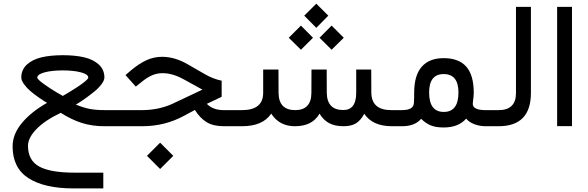

<svg xmlns="http://www.w3.org/2000/svg" viewBox="-20 -689 3212 1048"><path d="M322.8 -165.5Q324.7 -166.5 327.6 -168.2Q330.6 -169.9 340.1 -175.5Q349.6 -181.2 358.9 -186.8Q368.2 -192.4 380.6 -200.2Q393.1 -208 403.8 -215.1Q414.6 -222.2 425.5 -230.2Q436.5 -238.3 444.3 -244.6Q452.1 -251 457 -256.6Q461.9 -262.2 461.9 -265.6Q461.9 -283.2 422.4 -293.9Q382.8 -304.7 322.3 -304.7Q262.2 -304.7 222.9 -293.9Q183.6 -283.2 183.6 -265.6Q183.6 -256.3 218.3 -231.2Q252.9 -206.1 288.1 -185.5ZM236.8 -127.4Q231 -130.9 221.4 -136.7Q211.9 -142.6 187.7 -159.7Q163.6 -176.8 145 -192.6Q126.5 -208.5 111.3 -229.2Q96.2 -250 96.2 -266.1Q96.2 -308.6 127 -336.7Q157.7 -364.7 206.8 -376.2Q255.9 -387.7 323.2 -387.7Q390.1 -387.7 439.5 -376.2Q488.8 -364.7 519.3 -336.7Q549.8 -308.6 549.8 -266.1Q549.8 -250 533.7 -228.8Q517.6 -207.5 494.6 -189Q471.7 -170.4 449 -154.1Q426.3 -137.7 410.2 -127.9L394 -118.2Q434.6 -101.6 468.3 -94.7Q502 -87.9 555.2 -87.9H600.6Q611.8 -87.9 611.8 -47.4V-42Q611.8 0 600.6 0H549.8Q482.9 0 426.8 -17.8Q370.6 -35.6 311.5 -73.2Q223.1 -30.8 178 16.6Q132.8 64 132.8 106.4Q132.8 186 193.6 219.7Q254.4 253.4 386.7 253.4H543.9V339.4H380.9Q222.7 339.4 135.7 283.7Q48.8 228 48.8 109.9Q48.8 43 100.1 -18.3Q151.4 -79.6 236.8 -127.4Z M782.2 161.6 854 89.8 925.8 161.6 854 233.4ZM595.7 -87.9H754.4Q857.4 -87.9 942.9 -132.8L1085 -199.7L985.8 -254.4Q922.9 -289.6 868.2 -289.6Q837.4 -289.6 811.8 -278.8Q786.1 -268.1 755.9 -244.1L721.2 -216.3L665 -279.3L694.8 -304.7Q740.2 -342.8 780.3 -360.8Q820.3 -378.9 865.2 -378.9Q934.1 -378.9 1004.9 -337.9L1097.2 -284.7Q1142.6 -258.3 1189.9 -248.5V-160.6L1109.9 -122.6L1108.9 -122.1Q1143.1 -87.9 1200.2 -87.9H1259.3Q1270.5 -87.9 1270.5 -47.4V-42Q1270.5 0 1259.3 0H1201.7Q1143.1 0 1106.7 -22.9Q1070.3 -45.9 1043.9 -88.9L985.8 -57.6Q880.9 0 755.4 0H595.7Q583.5 0 583.5 -42V-47.4Q583.5 -87.9 595.7 -87.9Z M1640.6 -603.5 1706.5 -668.9 1772 -603.5 1706.5 -537.1ZM1724.1 -482.9 1790 -549.3 1856.4 -482.9 1790 -417.5ZM1556.2 -482.9 1622.6 -549.3 1688.5 -482.9 1622.6 -417.5ZM1855 0Q1808.1 0 1776.6 -16.8Q1745.1 -33.7 1724.1 -68.8Q1685.5 0 1589.8 0Q1504.9 0 1460.4 -68.8Q1414.6 0 1300.3 0H1254.4Q1242.2 0 1242.2 -42V-47.4Q1242.2 -87.9 1254.4 -87.9H1300.8Q1416.5 -87.9 1416.5 -182.6V-309.6H1500L1500.5 -181.6Q1501.5 -87.9 1591.8 -87.9Q1613.3 -87.9 1629.6 -93.8Q1646 -99.6 1657.2 -111.6Q1668.5 -123.5 1674.1 -141.1Q1679.7 -158.7 1679.7 -182.1L1680.2 -309.6H1763.2L1763.7 -183.1Q1764.6 -88.4 1853.5 -88.4Q1924.3 -88.4 1924.3 -182.1V-309.6H2006.3L2006.8 -183.6Q2007.8 -87.9 2115.7 -87.9H2129.4Q2140.6 -87.9 2140.6 -47.4V-42Q2140.6 0 2129.4 0H2119.6Q2013.7 0 1968.3 -67.9Q1948.7 -31.7 1923.1 -15.9Q1897.5 0 1855 0Z M2124 -87.9H2172.9Q2206.1 -87.9 2221.9 -97.4Q2237.8 -106.9 2239.3 -127Q2240.7 -149.4 2240.7 -183.1Q2240.7 -277.8 2282 -324.7Q2323.2 -371.6 2401.4 -371.6Q2484.4 -371.6 2525.1 -325.2Q2565.9 -278.8 2565.9 -182.1Q2565.9 -172.9 2564.5 -159.7Q2563 -146.5 2561.8 -136Q2560.5 -125.5 2560.5 -122.6Q2560.5 -87.9 2630.4 -87.9H2647Q2658.2 -87.9 2658.2 -47.4V-42Q2658.2 0 2647 0H2631.3Q2599.1 0 2570.1 -10.7Q2541 -21.5 2524.4 -41.5Q2482.9 6.8 2401.4 6.8Q2359.4 6.8 2331.5 -4.4Q2303.7 -15.6 2278.8 -40.5Q2244.6 0 2173.8 0H2124Q2111.8 0 2111.8 -42V-47.4Q2111.8 -87.9 2124 -87.9ZM2482.4 -184.1Q2482.4 -284.7 2401.9 -284.7Q2322.3 -284.7 2322.3 -184.1Q2322.3 -78.1 2402.3 -78.1Q2482.4 -78.1 2482.4 -184.1Z M2642.1 -87.9H2701.7Q2796.4 -87.9 2796.4 -181.2V-651.4H2877.9V-181.6Q2877.9 0 2701.2 0H2642.1Q2629.9 0 2629.9 -42V-47.4Q2629.9 -87.9 2642.1 -87.9Z M3021 -651.4H3102.1V-0.5H3021Z"/></svg>

Font: Shabnam WOL
Style: WOL
Weight: 400
Foundry: DejaVu fonts team - Redesigned by Saber Rastikerdar - Based on Vazir font
Version: Version 5.0.0